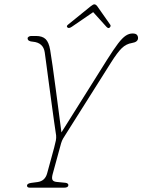

<svg xmlns="http://www.w3.org/2000/svg" viewBox="-20 -866 657 886"><path d="M295.5 -11Q294.5 0 276 0H117.5Q104.5 0 104.5 -10Q105.5 -19.5 124 -22L154 -26Q188 -31 197.5 -66L230 -185Q235.5 -205.5 237.8 -217.8Q240 -230 239 -241Q235 -266.5 229.5 -306Q224 -345.5 217.8 -391.2Q211.5 -437 205.5 -482.2Q199.5 -527.5 194.5 -564.8Q189.5 -602 186.5 -624Q180 -669 132 -673.5Q107.5 -675 107.5 -689Q107 -693 112.2 -696.5Q117.5 -700 124 -700H146Q175.5 -700 190.5 -685.5Q205.5 -671 211.5 -635.5Q216 -609 222.8 -561.2Q229.5 -513.5 237 -457Q244.5 -400.5 251.5 -346.8Q258.5 -293 263.5 -255L474.5 -591Q504.5 -638.5 524.5 -664.8Q544.5 -691 560 -701.2Q575.5 -711.5 591.5 -711.5Q606 -711.5 611.5 -705.5Q617 -699.5 617 -690.5Q617 -672 588.5 -667.5Q562.5 -663.5 542.2 -644Q522 -624.5 493 -578.5L287 -252Q277 -236.5 271.2 -226.8Q265.5 -217 262 -205L223 -62.5Q218 -44 222.2 -36Q226.5 -28 241 -26.5L282 -22.5Q296 -20.5 295.5 -11ZM484.5 -737.5Q479 -734 471 -742.5L410 -810L311.5 -742.5Q297.5 -733 291 -739.5Q285.5 -745 293 -751.5L398.5 -837Q410 -846 415 -846Q422.5 -846 429 -837L489 -751.5Q491.5 -748 489.8 -744Q488 -740 484.5 -737.5Z"/></svg>

Font: Fraunces144ptSuperSoftThinItalic
Style: Italic
Weight: 100
Italic angle: -16°
Version: Version 1.000;[0bf87f6ff]